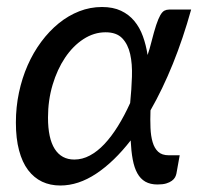

<svg xmlns="http://www.w3.org/2000/svg" viewBox="-20 -536 596 562"><path d="M496.5 -28.5Q495.5 -23 492.5 -17.2Q489.5 -11.5 483 -6.8Q476.5 -2 466.5 1Q456.5 4 441 4Q420 4 405.5 -4.2Q391 -12.5 382 -28.8Q373 -45 368.5 -69.2Q364 -93.5 362.5 -125Q314 -62.5 261.8 -27.8Q209.5 7 156.5 7Q127 7 103.2 -4.2Q79.5 -15.5 62.2 -38.2Q45 -61 35.8 -95.8Q26.5 -130.5 26.5 -177.5Q26.5 -222.5 35.5 -265Q44.5 -307.5 61 -345Q77.5 -382.5 100.8 -413.8Q124 -445 152 -467.8Q180 -490.5 212 -503Q244 -515.5 278.5 -515.5Q311 -515.5 334.2 -504.5Q357.5 -493.5 373.2 -474.5Q389 -455.5 398.2 -430Q407.5 -404.5 412 -375Q415 -384 417.8 -393.2Q420.5 -402.5 423 -412.5Q431 -444 437.2 -462.8Q443.5 -481.5 449.2 -491.5Q455 -501.5 461.2 -504.8Q467.5 -508 475 -508H539.5Q516 -423.5 486 -349.2Q456 -275 420.5 -213Q419.5 -185.5 420.5 -161.5Q421.5 -137.5 426.8 -119.8Q432 -102 443 -91.8Q454 -81.5 474 -81.5H506ZM197.5 -69Q221 -69 243 -80.8Q265 -92.5 285.5 -114.2Q306 -136 325 -166.5Q344 -197 361 -234.5Q365 -274 366.2 -311.5Q367.5 -349 361 -377.8Q354.5 -406.5 337.8 -424Q321 -441.5 289 -441.5Q255 -441.5 224.2 -421.5Q193.5 -401.5 170.5 -367.2Q147.5 -333 134 -287.8Q120.5 -242.5 120.5 -192Q120.5 -131 140.2 -100Q160 -69 197.5 -69Z"/></svg>

Font: Lato Medium
Style: Italic
Weight: 500
Italic angle: -7°
Designer: Lukasz Dziedzic
Foundry: tyPoland Lukasz Dziedzic
Version: Version 2.006; 2014-01-15